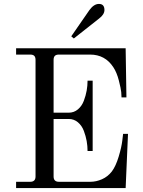

<svg xmlns="http://www.w3.org/2000/svg" viewBox="-20 -958 730 978"><path d="M484 -938Q512 -938 512 -907Q512 -884 484 -863L356 -762L343 -773L435 -906Q458 -938 484 -938ZM62 0V-32H134Q161 -32 161 -59V-653Q161 -667 154.5 -673.5Q148 -680 134 -680H62V-712H620L624 -462H599Q599 -472 597.5 -489Q596 -506 585.5 -547.5Q575 -589 557 -616Q515 -680 439 -680H280Q266 -680 259.5 -673.5Q253 -667 253 -653V-384H330Q357 -384 377 -401Q397 -418 407 -444.5Q417 -471 421.5 -496.5Q426 -522 426 -547H452V-189H426Q426 -214 421.5 -239.5Q417 -265 407 -291.5Q397 -318 377 -335Q357 -352 330 -352H253V-59Q253 -32 280 -32H440Q470 -32 499.5 -45Q529 -58 550 -85Q570 -112 584.5 -160Q599 -208 603 -242L607 -276H632L620 0Z"/></svg>

Font: Old Standard TT
Style: Regular
Weight: 400
Designer: Alexey Kryukov <alexios@thessalonica.org.ru>
Version: Version 2.2